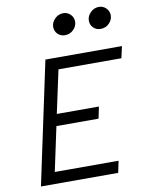

<svg xmlns="http://www.w3.org/2000/svg" viewBox="-100 -1011 832 1082"><g transform="rotate(-10 316.0 -470.0)"><path d="M45 0 194 -700H632L617 -633H257L204 -387H445L431 -320H190L136 -67H501L487 0ZM327 -816Q302 -816 285.5 -832.5Q269 -849 269 -873Q269 -899 289.5 -919.5Q310 -940 338 -940Q362 -940 379 -923Q396 -906 396 -882Q396 -856 376 -836Q356 -816 327 -816ZM531 -816Q506 -816 489.5 -832.5Q473 -849 473 -873Q473 -899 493.5 -919.5Q514 -940 542 -940Q566 -940 583 -923Q600 -906 600 -882Q600 -856 580 -836Q560 -816 531 -816Z"/></g></svg>

Font: Red Hat Mono
Style: Italic
Weight: 400
Italic angle: -12°
Monospace: yes
Designer: Pentagram, MCKL
Foundry: MCKL
Version: Version 1.030